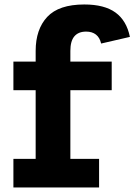

<svg xmlns="http://www.w3.org/2000/svg" viewBox="-20 -821 589 841"><path d="M38.7 0V-125.2H136.2V-426H38.7V-551.2H136.2V-598Q136.2 -692.5 186.9 -747Q237.7 -801.4 349.3 -801.4Q437.3 -801.4 485.9 -766.1Q534.5 -730.8 549 -659.4L423 -630.3Q417 -656.5 400.3 -669.5Q383.6 -682.6 357.2 -682.6Q323.5 -682.6 305.8 -661.9Q288.2 -641.2 288.2 -598V-551.2H469.3V-426H288.2V-125.2H414V0Z"/></svg>

Font: Hepta Slab ExtraLight
Style: Regular
Weight: 200
Designer: Michael LaGattuta
Foundry: Michael LaGattuta
Version: Version 1.100